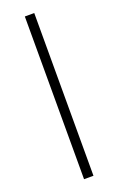

<svg xmlns="http://www.w3.org/2000/svg" viewBox="-143 -767 497 805"><g transform="rotate(-20 105.0 -364.0)"><path d="M84 -727H126V-1H84Z"/></g></svg>

Font: Bellota Text Light
Style: Regular
Weight: 300
Designer: Kemie Guaida
Foundry: Kemie Guaida
Version: Version 4.001